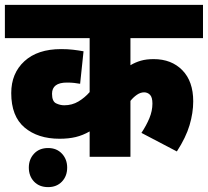

<svg xmlns="http://www.w3.org/2000/svg" viewBox="-20 -642 851 786"><path d="M811 -486H514V-375Q534 -387 556.5 -393.5Q579 -400 609 -400Q682 -400 726.5 -354.5Q771 -309 771 -227Q771 -180 756 -129.5Q741 -79 704 -22L559 -98Q579 -128 591.5 -158Q604 -188 604 -218Q604 -244 594 -254Q584 -264 570 -264Q555 -264 540.5 -254Q526 -244 514 -229V0H347V-104Q319 -88 290 -81Q261 -74 224 -74Q135 -74 80.5 -120Q26 -166 26 -261Q26 -342 80 -391.5Q134 -441 230 -441Q257 -441 278.5 -438.5Q300 -436 322 -432L308 -299Q297 -301 284 -302.5Q271 -304 254 -304Q193 -304 193 -258Q193 -227 209.5 -219Q226 -211 243 -211Q275 -211 301 -226.5Q327 -242 347 -265V-486H0V-622H811ZM98 44Q98 10 119.5 -13Q141 -36 177 -36Q212 -36 233.5 -13Q255 10 255 44Q255 79 233.5 101.5Q212 124 177 124Q141 124 119.5 101.5Q98 79 98 44Z"/></svg>

Font: Noto Sans SemiCondensed Black
Style: Regular
Weight: 900
Width: 4
Designer: Monotype Design Team
Foundry: Monotype Imaging Inc.
Version: Version 2.013; ttfautohint (v1.8.4.7-5d5b)